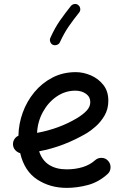

<svg xmlns="http://www.w3.org/2000/svg" viewBox="-20 -892 622 951"><path d="M512.7 -29.8Q468.3 10.3 415.3 24.4Q362.3 38.6 310.1 38.6Q228 38.6 164.6 -2.7Q101.1 -43.9 80.1 -133.3Q65.9 -137.2 55.7 -148.4Q45.4 -159.7 44.4 -175.3Q43.5 -189.9 51 -202.1Q58.6 -214.4 71.3 -219.7Q72.3 -277.8 92.5 -334Q112.8 -390.1 150.1 -435.3Q187.5 -480.5 239.5 -507.6Q291.5 -534.7 355.5 -534.7Q392.6 -534.7 429.7 -518.8Q466.8 -502.9 491.7 -471.7Q516.6 -440.4 516.6 -393.1Q516.6 -351.6 497.6 -319.3Q478.5 -287.1 453.6 -265.4Q428.7 -243.7 410.6 -232.9Q355 -200.2 295.7 -177.2Q236.3 -154.3 173.8 -142.6Q189 -96.7 223.9 -75Q258.8 -53.2 310.1 -53.2Q353 -53.2 389.2 -64.2Q425.3 -75.2 450.7 -98.1Q464.8 -110.8 484.1 -110.1Q503.4 -109.4 515.6 -95.2Q528.3 -81.1 527.6 -61.8Q526.9 -42.5 512.7 -29.8ZM353 -442.9Q303.2 -442.9 261.2 -414.3Q219.2 -385.7 192.9 -338.1Q166.5 -290.5 163.6 -233.9Q272.5 -253.9 360.4 -306.2Q391.1 -324.7 409.2 -344Q427.2 -363.3 427.2 -386.2Q427.2 -412.1 405.8 -427.5Q384.3 -442.9 353 -442.9ZM367.7 -866.7Q376 -860.4 377.4 -849.4Q378.9 -838.4 372.1 -830.1Q344.7 -795.9 321 -762Q297.4 -728 276.9 -683.1Q272.9 -673.8 262.5 -669.9Q252 -666 242.2 -669.9Q232.9 -673.8 229 -684.6Q225.1 -695.3 229.5 -704.6Q251.5 -753.9 277.6 -791Q303.7 -828.1 331.1 -862.3Q337.9 -870.6 348.9 -872.1Q359.9 -873.5 367.7 -866.7Z"/></svg>

Font: Mikhak-DS2-FD Medium
Style: Regular
Weight: 500
Designer: Amin Abedi
Version: Version 3.4